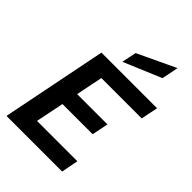

<svg xmlns="http://www.w3.org/2000/svg" viewBox="-275 -1084 1201 1201"><g transform="rotate(45 325.0 -484.0)"><path d="M627 -587H270L234 -409H502L480 -300H213L175 -113H532L510 0H18L158 -700H650ZM563 -968 541 -857 291 -752 311 -849Z"/></g></svg>

Font: Albert Sans
Style: Bold Italic
Weight: 700
Italic angle: -11.25°
Designer: Andreas Rasmussen
Foundry: a.Foundry
Version: Version 1.025